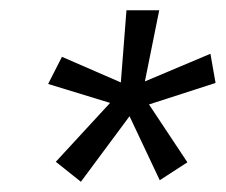

<svg xmlns="http://www.w3.org/2000/svg" viewBox="-20 -743 441 375"><path d="M292 -391 346 -426 271 -539 401 -581 391 -638 263 -584 291 -723H227L216 -582L101 -632L74 -579L195 -542L89 -427L138 -388L233 -516Z"/></svg>

Font: United Sans
Style: Italic
Weight: 400
Italic angle: -8°
Designer: Pablo Impallari, Rodrigo Fuenzalida (Modified by Dan O. Williams)
Version: Version 1.000;PS 001.000;hotconv 1.0.88;makeotf.lib2.5.64775